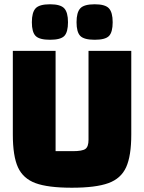

<svg xmlns="http://www.w3.org/2000/svg" viewBox="-20 -863 674 898"><path d="M40 -234V-625H240V-156H320Q365 -156 379.5 -166.5Q394 -177 394 -209V-625H594V-234Q594 -134 570 -81Q546 -28 487 -6.5Q428 15 316 15Q204 15 146 -6.5Q88 -28 64 -80.5Q40 -133 40 -234ZM129 -759Q129 -805 146.5 -824Q164 -843 214 -843Q263 -843 280.5 -824Q298 -805 298 -759Q298 -713 281 -695Q264 -677 214 -677Q164 -677 146.5 -695Q129 -713 129 -759ZM338 -759Q338 -805 355.5 -824Q373 -843 423 -843Q472 -843 489.5 -824Q507 -805 507 -759Q507 -713 490 -695Q473 -677 423 -677Q373 -677 355.5 -695Q338 -713 338 -759Z"/></svg>

Font: Changa ExtraBold
Style: Regular
Weight: 800
Designer: Eduardo Rodriguez Tunni
Foundry: Eduardo Rodriguez Tunni
Version: Version 2.002; ttfautohint (v1.5) -l 8 -r 50 -G 220 -x 14 -H